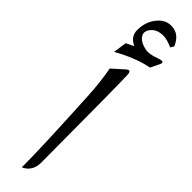

<svg xmlns="http://www.w3.org/2000/svg" viewBox="-353 -976 950 950"><g transform="rotate(45 122.0 -501.5)"><path d="M158.4 -688.3Q161.9 -617.9 163.9 -77.9Q163.9 -15 112.5 8.1Q112.5 -128.8 94.3 -468.1Q89.3 -566.9 74.2 -645.3L134.2 -698.9Q156.4 -718.4 158.4 -688.3ZM234.4 -835.9 211.9 -789.6Q129.4 -773.9 31.2 -718.8L41.5 -789.6Q62 -799.3 82 -809.6Q35.6 -830.6 35.6 -875.5Q35.6 -938 72.8 -979Q101.1 -1010.7 139.6 -1010.7Q196.8 -1010.7 222.7 -948.7L211.9 -930.7Q172.4 -948.2 146 -948.2Q98.1 -947.8 76.7 -914.6Q64 -894.5 71.3 -877.9Q84 -849.6 131.8 -838.4Q159.7 -831.5 207.5 -849.6Q248 -864.7 234.4 -835.9Z"/></g></svg>

Font: Parastoo WOL
Style: WOL
Weight: 400
Foundry: Saber Rastikerdar (saber.rastikerdar@gmail.com)
Version: Version 1.0.0-alpha5